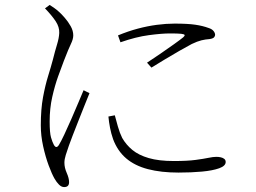

<svg xmlns="http://www.w3.org/2000/svg" viewBox="-20 -742 1040 781"><path d="M460 -598 470 -570Q533 -592 585.5 -599Q638 -606 672 -606Q704 -606 717 -604.5Q730 -603 731 -599.5Q732 -596 725 -590Q714 -581 687.5 -562Q661 -543 631 -522.5Q601 -502 578 -487L596 -467Q620 -482 650 -500Q680 -518 709.5 -535Q739 -552 760 -563Q783 -574 799.5 -578Q816 -582 832 -583Q846 -585 850.5 -590Q855 -595 855 -600Q855 -608 848.5 -616Q842 -624 829 -628Q805 -637 774 -641.5Q743 -646 690 -646Q656 -646 618 -641Q580 -636 540.5 -625.5Q501 -615 460 -598ZM447 -273 421 -268Q423 -246 427.5 -222.5Q432 -199 440 -176Q458 -128 493 -98Q528 -68 581.5 -54Q635 -40 706 -40Q758 -40 801.5 -44Q845 -48 871.5 -57.5Q898 -67 898 -83Q898 -91 892.5 -95.5Q887 -100 878.5 -102Q870 -104 860 -104Q847 -104 828 -100Q809 -96 775.5 -91.5Q742 -87 687 -87Q626 -87 585 -99Q544 -111 518.5 -132Q493 -153 477 -181Q467 -201 459.5 -227.5Q452 -254 447 -273ZM163 -708 182 -722Q193 -715 202 -708.5Q211 -702 221 -693Q230 -685 243.5 -669.5Q257 -654 267.5 -635.5Q278 -617 278 -598Q278 -583 268.5 -563.5Q259 -544 240 -495Q230 -469 216.5 -431.5Q203 -394 192.5 -347.5Q182 -301 182 -248Q182 -202 187.5 -183Q193 -164 199 -153Q209 -135 220 -153Q228 -166 241.5 -194.5Q255 -223 270 -257.5Q285 -292 298.5 -324Q312 -356 320 -375L344 -363Q336 -344 324 -313.5Q312 -283 299 -250.5Q286 -218 275.5 -190.5Q265 -163 260 -149Q253 -129 247.5 -111.5Q242 -94 242 -80Q242 -60 251.5 -38.5Q261 -17 261 -1Q261 19 241 19Q230 19 220 9Q210 -1 202 -15Q191 -34 178 -69Q165 -104 155.5 -147Q146 -190 146 -232Q146 -298 155 -346.5Q164 -395 175.5 -432Q187 -469 195 -499Q204 -535 212 -561Q220 -587 221 -608Q222 -632 206.5 -655.5Q191 -679 163 -708Z"/></svg>

Font: Noto Serif TC
Style: Regular
Weight: 200
Designer: Ryoko NISHIZUKA 西塚涼子 (kana & ideographs); Frank Grießhammer (Latin, Greek & Cyrillic); Wenlong ZHANG 张文龙 (bopomofo); San
Foundry: Adobe
Version: Version 2.001;hotconv 1.1.0;makeotfexe 2.6.0